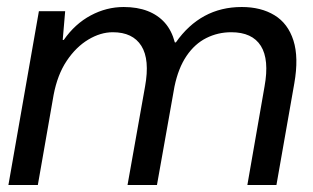

<svg xmlns="http://www.w3.org/2000/svg" viewBox="-20 -528 894 548"><path d="M4 0 91 -496H166L159 -414H162Q194 -460 239 -484Q284 -508 333 -508Q372 -508 401.5 -496.5Q431 -485 450.5 -463Q470 -441 479 -407H482Q517 -457 564 -482.5Q611 -508 670 -508Q725 -508 763.5 -484.5Q802 -461 817.5 -412.5Q833 -364 820 -290L769 0H686L735 -281Q749 -358 724.5 -397Q700 -436 640 -436Q602 -436 569 -419.5Q536 -403 512.5 -368.5Q489 -334 478 -281L428 0H344L394 -281Q408 -358 383.5 -397Q359 -436 302 -436Q267 -436 232 -415Q197 -394 170.5 -354.5Q144 -315 133 -257L88 0Z"/></svg>

Font: DM Sans 36pt
Style: Italic
Weight: 400
Italic angle: -10°
Designer: Colophon Foundry, Jonny Pinhorn
Foundry: Colophon Foundry
Version: Version 4.004;gftools[0.9.30]